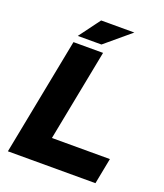

<svg xmlns="http://www.w3.org/2000/svg" viewBox="-156 -971 921 1075"><g transform="rotate(20 305.0 -433.5)"><path d="M19.2 0 155.2 -700H331.5L225.4 -154.4H570.8L540.9 0ZM166.1 -741 259.3 -867H457.1L307 -741Z"/></g></svg>

Font: REM Medium
Style: Italic
Weight: 500
Italic angle: -11°
Designer: Octavio Pardo
Foundry: Ashler Design
Version: Version 1.005;gftools[0.9.28]